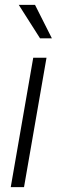

<svg xmlns="http://www.w3.org/2000/svg" viewBox="-20 -764 244 784"><path d="M169.9 -528.3 78.1 0H23.9L115.7 -528.3ZM123 -744.1 191.9 -607.4H143.6L56.6 -744.1Z"/></svg>

Font: Roboto Condensed Light
Style: Italic
Weight: 300
Italic angle: -12°
Designer: Christian Robertson
Foundry: Google
Version: Version 3.0; 2020